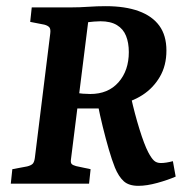

<svg xmlns="http://www.w3.org/2000/svg" viewBox="-20 -596 610 623"><path d="M15 0 20 -47 68 -56Q80 -59 85.5 -64Q91 -69 93 -83L143 -487Q145 -502 140 -507.5Q135 -513 124 -516L78 -525L83 -572H211Q238 -572 266.5 -574Q295 -576 323 -576Q386 -576 430 -560Q474 -544 497 -512.5Q520 -481 520 -432Q520 -383 498.5 -346.5Q477 -310 442 -287.5Q407 -265 363 -257L327 -244H219L225 -296Q235 -293 249 -292Q263 -291 273 -291Q331 -291 364.5 -329Q398 -367 398 -427Q398 -457 389 -479.5Q380 -502 359.5 -514.5Q339 -527 306 -527Q296 -527 285 -526Q274 -525 266 -524L210 -77Q209 -68 212.5 -64Q216 -60 227 -57L274 -47L269 0ZM429 7Q398 7 381.5 -8Q365 -23 353 -52Q343 -77 333 -111.5Q323 -146 313.5 -184.5Q304 -223 297 -259L405 -281Q417 -227 432.5 -177Q448 -127 461 -102Q471 -83 479.5 -75Q488 -67 502 -67Q518 -67 541 -73L550 -23Q525 -12 490.5 -2.5Q456 7 429 7Z"/></svg>

Font: Rasa SemiBold
Style: Italic
Weight: 600
Italic angle: -7.10001°
Designer: Anna Giedrys (Yrsa+Rasa design), David Brezina (Yrsa art-direction, Rasa art-direction, design)
Foundry: Rosetta Type Foundry
Version: Version 2.004